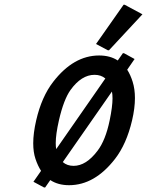

<svg xmlns="http://www.w3.org/2000/svg" viewBox="-20 -785 631 824"><path d="M173.8 19.5H168.9L123.5 -4.9L156.2 -51.8Q142.1 -73.7 132.3 -103Q122.6 -131.8 122.6 -169.9Q122.6 -213.4 135.3 -268.6Q158.7 -370.1 208.5 -434.1Q295.9 -546.9 405.3 -546.9Q452.6 -546.9 485.4 -525.4L507.3 -556.6H512.2L557.6 -531.7L525.9 -485.8Q540 -463.9 549.3 -434.1Q559.1 -402.8 559.1 -364.3Q559.1 -320.8 546.9 -268.6Q522.9 -166.5 473.6 -103Q386.2 9.8 276.4 9.8Q229 9.8 195.8 -12.2ZM432.1 -448.2Q413.6 -463.9 385.7 -463.9Q329.6 -463.9 282.7 -398.9Q253.4 -357.9 232.9 -268.6Q219.2 -208.5 219.2 -170.9Q219.2 -156.2 221.2 -145ZM460.4 -392.1 249.5 -89.4Q268.1 -73.2 295.9 -73.2Q349.6 -73.2 398.4 -137.7Q433.1 -183.1 450.7 -268.6Q462.9 -328.1 462.9 -362.3Q462.9 -379.4 460.4 -392.1ZM510.3 -764.6H515.1L591.3 -723.6L447.8 -569.3H442.9L392.1 -596.2Z"/></svg>

Font: Nova Script
Style: Regular
Weight: 400
Italic angle: -13°
Version: Version 2.001